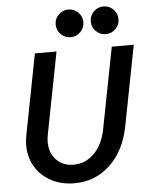

<svg xmlns="http://www.w3.org/2000/svg" viewBox="-61 -970 805 1035"><g transform="rotate(-5 341.5 -452.0)"><path d="M58 -210Q58 -232 63 -262L148 -700H265L180 -262Q175 -237 175 -219Q175 -159 210.5 -121.5Q246 -84 304 -84Q369 -84 416 -131.5Q463 -179 479 -262L564 -700H683L598 -262Q572 -133 492 -58.5Q412 16 300 16Q230 16 174.5 -13.5Q119 -43 88.5 -94.5Q58 -146 58 -210ZM463 -845Q463 -876 485 -898Q507 -920 538 -920Q569 -920 591 -898Q613 -876 613 -845Q613 -814 591 -792Q569 -770 538 -770Q507 -770 485 -792Q463 -814 463 -845ZM348 -920Q379 -920 401 -898Q423 -876 423 -845Q423 -814 401 -792Q379 -770 348 -770Q317 -770 295 -792Q273 -814 273 -845Q273 -876 295 -898Q317 -920 348 -920Z"/></g></svg>

Font: MedMera Sans Semibold
Style: Italic
Weight: 600
Italic angle: -11°
Designer: Kasper Nordkvist
Foundry: UNCUT.wtf
Version: Version 1.300